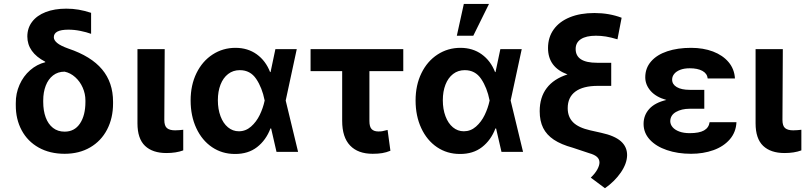

<svg xmlns="http://www.w3.org/2000/svg" viewBox="-20 -784 4158 991"><path d="M322.3 -739.3Q355.5 -739.3 385.7 -734.1Q416 -729 450.2 -717.8V-609.4Q426.3 -618.2 395 -624.5Q363.8 -630.9 333 -630.9Q257.8 -630.9 257.8 -591.8Q257.8 -576.7 274.9 -562.3Q292 -547.9 333 -533.2Q450.2 -493.7 506.8 -426Q563.5 -358.4 563.5 -258.8V-250Q563.5 -174.3 532.7 -115.2Q502 -56.2 445.3 -23.2Q388.7 9.8 313.5 9.8Q237.3 9.8 179.9 -22.2Q122.6 -54.2 91.8 -111.6Q61 -168.9 61.5 -242.2V-251Q61 -301.8 80.8 -346.4Q100.6 -391.1 135.5 -421.6Q170.4 -452.1 213.9 -462.9L212.9 -465.8Q167.5 -489.3 144.3 -522Q121.1 -554.7 121.1 -595.7Q121.1 -639.2 145.8 -671.6Q170.4 -704.1 215.8 -721.7Q261.2 -739.3 322.3 -739.3ZM313.5 -104.5Q364.7 -104.5 392.8 -146.5Q420.9 -188.5 420.9 -257.8V-265.6Q420.9 -299.8 407 -331.5Q393.1 -363.3 368.4 -385.5Q343.8 -407.7 313.5 -414.1Q278.8 -414.1 253.9 -394.8Q229 -375.5 216.1 -341.8Q203.1 -308.1 203.1 -265.6V-257.8Q203.1 -212.9 215.8 -178.2Q228.5 -143.6 253.4 -124Q278.3 -104.5 313.5 -104.5Z M830.1 -530.3 828.1 -165Q828.1 -134.3 841.8 -122.8Q855.5 -111.3 883.8 -111.3Q895.5 -111.3 906.5 -112.3Q917.5 -113.3 925.8 -114.3V-7.8Q889.2 5.9 838.9 5.9Q767.6 5.9 728.5 -31.2Q689.5 -68.4 689.5 -147.5V-530.3Z M963.9 -265.6Q963.9 -344.7 994.1 -406.5Q1024.4 -468.3 1077.4 -502.7Q1130.4 -537.1 1195.3 -537.1Q1258.8 -537.1 1305.2 -503.7Q1351.6 -470.2 1374 -412.1H1376.5L1401.4 -530.3H1511.7L1454.6 -265.1L1518.6 0H1407.2L1379.4 -121.1H1376Q1353 -60.5 1306.9 -24.7Q1260.7 11.2 1192.4 10.7Q1126.5 10.7 1074.5 -24.4Q1022.5 -59.6 993.2 -122.6Q963.9 -185.5 963.9 -265.6ZM1212.9 -106.4Q1248 -106.4 1275.6 -130.6Q1303.2 -154.8 1320.6 -190.7Q1337.9 -226.6 1345.7 -263.7L1346.2 -265.1L1345.7 -266.6Q1333 -331.1 1302.5 -376.5Q1272 -421.9 1217.8 -421.9Q1183.1 -421.9 1157.5 -402.1Q1131.8 -382.3 1118.2 -347.2Q1104.5 -312 1104.5 -266.6Q1104.5 -220.7 1118.2 -184.1Q1131.8 -147.5 1156.5 -127Q1181.2 -106.4 1212.9 -106.4Z M2061.5 -417H1886.7V-159.2Q1886.7 -129.4 1898.4 -117.4Q1910.2 -105.5 1932.6 -105.5Q1946.8 -105.5 1953.4 -106.9Q1960 -108.4 1980.5 -113.3L1995.1 -5.9Q1973.6 2.9 1952.6 6.3Q1931.6 9.8 1903.3 9.8Q1827.6 9.8 1786.9 -33Q1746.1 -75.7 1746.1 -160.2V-417H1583V-530.3H2061.5Z M2125 -265.6Q2125 -344.7 2155.3 -406.5Q2185.5 -468.3 2238.5 -502.7Q2291.5 -537.1 2356.4 -537.1Q2419.9 -537.1 2466.3 -503.7Q2512.7 -470.2 2535.2 -412.1H2537.6L2562.5 -530.3H2672.9L2615.7 -265.1L2679.7 0H2568.4L2540.5 -121.1H2537.1Q2514.2 -60.5 2468 -24.7Q2421.9 11.2 2353.5 10.7Q2287.6 10.7 2235.6 -24.4Q2183.6 -59.6 2154.3 -122.6Q2125 -185.5 2125 -265.6ZM2374 -106.4Q2409.2 -106.4 2436.8 -130.6Q2464.4 -154.8 2481.7 -190.7Q2499 -226.6 2506.8 -263.7L2507.3 -265.1L2506.8 -266.6Q2494.1 -331.1 2463.6 -376.5Q2433.1 -421.9 2378.9 -421.9Q2344.2 -421.9 2318.6 -402.1Q2293 -382.3 2279.3 -347.2Q2265.6 -312 2265.6 -266.6Q2265.6 -220.7 2279.3 -184.1Q2293 -147.5 2317.6 -127Q2342.3 -106.4 2374 -106.4ZM2374 -763.7H2503.9L2422.9 -599.6H2337.9Z M3055.7 -599.6Q3005.4 -599.6 2978.3 -582Q2951.2 -564.5 2951.2 -531.2Q2951.2 -460 3061.5 -460H3134.8V-340.8H3065.4Q2989.7 -340.8 2950 -311.5Q2910.2 -282.2 2910.2 -225.6Q2910.2 -180.7 2938 -152.8Q2965.8 -125 3026.4 -111.3L3083 -98.6Q3152.3 -83.5 3184.6 -54.9Q3216.8 -26.4 3216.8 16.6Q3216.3 59.6 3184.6 106Q3152.8 152.3 3102.5 187.5L3029.3 132.8Q3052.2 110.8 3063.2 90.3Q3074.2 69.8 3074.2 54.7Q3074.2 37.6 3061.3 25.9Q3048.3 14.2 3021.5 6.8L2936.5 -21.5Q2876 -38.1 2838.6 -63Q2801.3 -87.9 2783.4 -123.8Q2765.6 -159.7 2765.6 -210Q2765.6 -281.7 2801.8 -329.3Q2837.9 -377 2909.2 -399.9Q2808.6 -436.5 2808.6 -536.1Q2808.6 -591.3 2837.9 -632.1Q2867.2 -672.9 2921.1 -694.8Q2975.1 -716.8 3047.9 -716.8Q3124 -716.8 3188.5 -692.4L3167 -581.1Q3132.8 -591.3 3107.2 -595.5Q3081.5 -599.6 3055.7 -599.6Z M3419.4 -268.1Q3365.7 -283.2 3338.1 -314.9Q3310.5 -346.7 3310.5 -384.8Q3310.5 -432.6 3340.6 -467Q3370.6 -501.5 3424.1 -519.3Q3477.5 -537.1 3546.9 -537.1Q3609.9 -537.1 3660.2 -518.1Q3710.4 -499 3740.5 -463.4Q3770.5 -427.7 3773.4 -378.9H3632.8Q3629.9 -404.8 3605.2 -418.2Q3580.6 -431.6 3540 -431.6Q3511.2 -431.6 3490.7 -423.6Q3470.2 -415.5 3459.7 -402.3Q3449.2 -389.2 3449.2 -373Q3449.2 -348.6 3473.1 -334.5Q3497.1 -320.3 3540 -320.3H3615.2V-222.7H3540Q3498 -222.7 3469 -206.1Q3439.9 -189.5 3439.5 -158.2Q3439.9 -141.1 3451.9 -127.2Q3463.9 -113.3 3486.3 -105Q3508.8 -96.7 3540 -96.7Q3588.9 -96.7 3613.8 -110.8Q3638.7 -125 3642.6 -153.3H3781.2Q3778.8 -101.6 3746.8 -64.7Q3714.8 -27.8 3662.4 -9Q3609.9 9.8 3546.9 9.8Q3478 9.8 3422.1 -9.3Q3366.2 -28.3 3334 -63.2Q3301.8 -98.1 3301.8 -144.5Q3301.8 -189 3330.8 -221.4Q3359.9 -253.9 3419.4 -268.1Z M4020.5 -530.3 4018.6 -165Q4018.6 -134.3 4032.2 -122.8Q4045.9 -111.3 4074.2 -111.3Q4085.9 -111.3 4096.9 -112.3Q4107.9 -113.3 4116.2 -114.3V-7.8Q4079.6 5.9 4029.3 5.9Q3958 5.9 3918.9 -31.2Q3879.9 -68.4 3879.9 -147.5V-530.3Z"/></svg>

Font: Pretendard GOV
Style: Bold
Weight: 700
Designer: Base glyphs from Inter by Rasmus Andersson; Hangeul glyphs from Noto Sans CJK(Source Han Sans) by Jang Soo-young and Kan
Foundry: Kil Hyung-jin
Version: Version 1.309